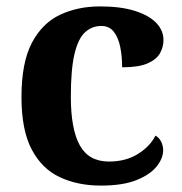

<svg xmlns="http://www.w3.org/2000/svg" viewBox="-20 -569 567 599"><path d="M295 10Q222 10 166 -16.5Q110 -43 78.5 -103.5Q47 -164 47 -266Q47 -374 79.5 -435.5Q112 -497 167.5 -523Q223 -549 292 -549Q357 -549 401 -535Q445 -521 467.5 -497.5Q490 -474 490 -444Q490 -423 479.5 -403.5Q469 -384 441 -371.5Q413 -359 361 -359Q361 -394 355 -423Q349 -452 335 -470Q321 -488 296 -488Q267 -488 245.5 -468.5Q224 -449 212.5 -401Q201 -353 201 -267Q201 -166 229 -115.5Q257 -65 320 -65Q372 -65 410 -88.5Q448 -112 465 -146Q477 -139 483 -126.5Q489 -114 489 -100Q489 -75 468.5 -49.5Q448 -24 405.5 -7Q363 10 295 10Z"/></svg>

Font: Noto Serif Khojki
Style: Regular
Weight: 400
Designer: Juan Bruce
Version: Version 2.002